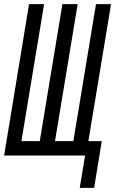

<svg xmlns="http://www.w3.org/2000/svg" viewBox="-25 -755 559 932"><path d="M362 157 388 0H-5L116 -735H189L79 -70H168L278 -735H352L242 -70H331L441 -735H514L404 -70H469L432 157Z"/></svg>

Font: Iosevka
Style: Italic
Weight: 400
Italic angle: -9°
Monospace: yes
Designer: Belleve Invis
Foundry: Belleve Invis
Version: Version 32.5.0; ttfautohint (v1.8.4)